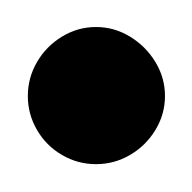

<svg xmlns="http://www.w3.org/2000/svg" viewBox="-20 -600 140 140"><path d="M0.3 -530Q0.3 -516.7 7 -505.2Q13.7 -493.7 25.2 -487Q36.7 -480.3 50 -480.3Q63.3 -480.3 74.8 -487Q86.3 -493.7 93.3 -505.2Q100.3 -516.7 100.3 -530Q100.3 -543.3 93.3 -554.8Q86.3 -566.3 74.8 -573.3Q63.3 -580.3 50 -580.3Q36.7 -580.3 25.2 -573.3Q13.7 -566.3 7 -554.8Q0.3 -543.3 0.3 -530Z"/></svg>

Font: Linefont Thin
Style: Regular
Weight: 100
Monospace: yes
Version: Version 3.002;gftools[0.9.33]